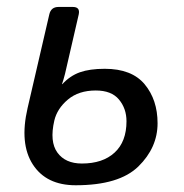

<svg xmlns="http://www.w3.org/2000/svg" viewBox="-20 -533 537 561"><path d="M60.5 -216.8 124 -490.7Q128.9 -512.7 150.9 -512.7H192.9Q214.8 -512.7 210 -490.7L169.9 -316.9Q165 -297.9 161.1 -287.1H162.1Q184.6 -311.5 213.4 -321.8Q242.2 -332 286.1 -332Q365.2 -332 402.8 -286.6Q440.4 -241.2 440.4 -172.9Q440.4 -101.6 384.3 -46.6Q328.1 8.3 201.2 8.3Q115.2 8.3 75.9 -52.5Q36.6 -113.3 60.5 -216.8ZM138.7 -180.7Q124.5 -119.1 147.7 -87.2Q170.9 -55.2 219.2 -55.2Q280.3 -55.2 314.9 -87.2Q349.6 -119.1 349.6 -178.7Q349.6 -215.8 327.6 -242.2Q305.7 -268.6 259.8 -268.6Q210 -268.6 178.5 -242.2Q147 -215.8 138.7 -180.7Z"/></svg>

Font: Istok
Style: Italic
Weight: 500
Italic angle: -13°
Designer: Andrey V. Panov
Foundry: Andrey V. Panov
Version: Version 1.0.3